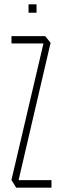

<svg xmlns="http://www.w3.org/2000/svg" viewBox="-20 -868 291 888"><path d="M33 -667V-701H189L214 -670L66 -35H218V0H55L33 -35V-36L181 -667ZM112 -809V-848H149V-809Z"/></svg>

Font: Foldit Thin ExtraLight
Style: Regular
Weight: 250
Version: Version 1.003